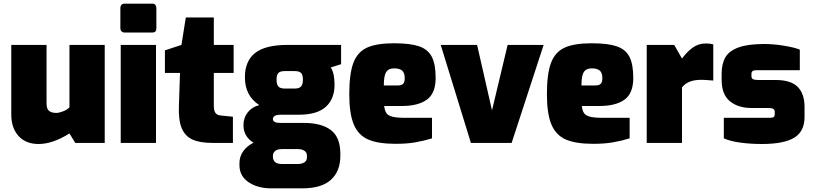

<svg xmlns="http://www.w3.org/2000/svg" viewBox="-20 -786 4471 1056"><path d="M42 -156V-539H236V-217Q236 -188 249.5 -176.5Q263 -165 289 -165Q305 -165 328 -174Q351 -183 362 -196V-539H556V0H394L362 -52Q270 6 192 6Q122 6 82 -38Q42 -82 42 -156Z M642 -630V-741Q642 -753 648 -759.5Q654 -766 666 -766H818Q829 -766 834.5 -759Q840 -752 840 -741V-630Q840 -607 818 -607H666Q655 -607 648.5 -613.5Q642 -620 642 -630ZM644 -539H838V0H644Z M964 -203 970 -385H887V-509L978 -539L1002 -690H1156V-539H1265V-385H1156V-204Q1156 -178 1164.5 -165.5Q1173 -153 1192 -151L1261 -144V0H1149Q1078 0 1037.5 -19Q997 -38 979 -82Q961 -126 964 -203Z M1856 -433 1799 -415Q1820 -384 1820 -320Q1820 -242 1772 -198.5Q1724 -155 1623 -155H1521Q1503 -155 1492 -149Q1481 -143 1481 -131Q1481 -110 1521 -110H1651Q1748 -110 1800 -70.5Q1852 -31 1852 61V70Q1852 156 1800 203Q1748 250 1642 250H1473Q1397 250 1347 216Q1297 182 1297 123V112Q1297 75 1317.5 46Q1338 17 1374 -1Q1319 -36 1319 -97Q1319 -138 1342.5 -168Q1366 -198 1406 -208Q1327 -259 1327 -361Q1327 -450 1383 -494.5Q1439 -539 1562 -539H1856ZM1646 -348Q1646 -374 1636 -384.5Q1626 -395 1601 -395H1546Q1521 -395 1511 -384.5Q1501 -374 1501 -348Q1501 -322 1511 -310.5Q1521 -299 1546 -299H1601Q1626 -299 1636 -310.5Q1646 -322 1646 -348ZM1530 34Q1505 34 1493 44.5Q1481 55 1481 72V77Q1481 94 1493 105Q1505 116 1530 116H1618Q1640 116 1654 107Q1668 98 1668 81V69Q1668 52 1654 43Q1640 34 1618 34Z M1901 -268Q1901 -380 1923.5 -440Q1946 -500 1998.5 -524Q2051 -548 2147 -548Q2236 -548 2284.5 -531.5Q2333 -515 2354.5 -474.5Q2376 -434 2376 -357Q2376 -273 2328 -238Q2280 -203 2189 -203H2093Q2096 -177 2105.5 -163.5Q2115 -150 2138.5 -144Q2162 -138 2209 -138H2356V-25Q2310 -11 2263.5 -3Q2217 5 2156 5Q2060 5 2005.5 -18.5Q1951 -42 1926 -101Q1901 -160 1901 -268ZM2168 -316Q2188 -316 2197 -325Q2206 -334 2206 -356Q2206 -385 2192 -397.5Q2178 -410 2147 -410Q2117 -410 2104 -390Q2091 -370 2091 -316Z M2404 -539H2604L2686 -179L2772 -539H2970L2794 0H2570Z M2988 -268Q2988 -380 3010.5 -440Q3033 -500 3085.5 -524Q3138 -548 3234 -548Q3323 -548 3371.5 -531.5Q3420 -515 3441.5 -474.5Q3463 -434 3463 -357Q3463 -273 3415 -238Q3367 -203 3276 -203H3180Q3183 -177 3192.5 -163.5Q3202 -150 3225.5 -144Q3249 -138 3296 -138H3443V-25Q3397 -11 3350.5 -3Q3304 5 3243 5Q3147 5 3092.5 -18.5Q3038 -42 3013 -101Q2988 -160 2988 -268ZM3255 -316Q3275 -316 3284 -325Q3293 -334 3293 -356Q3293 -385 3279 -397.5Q3265 -410 3234 -410Q3204 -410 3191 -390Q3178 -370 3178 -316Z M3537 -539H3688L3731 -464Q3759 -502 3790.5 -524.5Q3822 -547 3863 -547Q3885 -547 3903 -542V-343Q3857 -347 3837 -347Q3762 -347 3731 -305V0H3537Z M3961 -25V-138H4211Q4229 -138 4235 -142.5Q4241 -147 4241 -158V-171Q4241 -182 4233.5 -187Q4226 -192 4204 -192H4114Q4040 -192 3994.5 -229Q3949 -266 3949 -347V-380Q3949 -435 3969.5 -470.5Q3990 -506 4041.5 -525Q4093 -544 4183 -544Q4235 -544 4292.5 -534.5Q4350 -525 4379 -513V-400H4142Q4127 -400 4120 -395.5Q4113 -391 4113 -380V-367Q4113 -355 4121.5 -350.5Q4130 -346 4153 -346H4246Q4330 -346 4367.5 -308Q4405 -270 4405 -198V-143Q4405 -63 4348 -28.5Q4291 6 4170 6Q4108 6 4052.5 -1.5Q3997 -9 3961 -25Z"/></svg>

Font: Exo Black
Style: Regular
Weight: 900
Designer: Natanael Gama
Foundry: Natanael Gama
Version: Version 1.500; ttfautohint (v1.6)